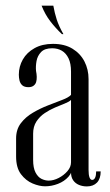

<svg xmlns="http://www.w3.org/2000/svg" viewBox="-20 -656 389 681"><path d="M46.8 -391.1Q46.8 -380.9 49.2 -370.4Q51.8 -359.9 59.2 -353.3Q66.8 -346.8 80.8 -346.8Q92.1 -346.8 98.9 -351.9Q105.8 -357 108.2 -365.1Q110.6 -373.2 110.3 -383.6Q110 -394 107.8 -404.5Q106.2 -421.2 109.6 -439.7Q113 -458.1 125.7 -471.4Q138.4 -484.8 165.1 -484.8Q184.5 -484.8 199.4 -476.1Q214.2 -467.4 223.1 -449.1Q231.9 -430.9 231.9 -401.8V-43.9Q231.9 -27.5 239.6 -16.5Q247.2 -5.5 260.2 -0.1Q273.1 5.2 287.9 5.2Q311 5.2 324.1 -8.5Q337.1 -22.2 337.1 -48H321.1Q321.1 -33.9 317.4 -25.9Q313.8 -17.9 306.9 -17.9Q300.8 -17.9 297.4 -26.9Q294.1 -36 294.1 -53.1V-375.5Q294.1 -409.6 279.6 -437.9Q265.1 -466.1 237.1 -483.2Q209 -500.4 167.9 -500.4Q129.9 -500.4 102.6 -485.2Q75.2 -470 61 -445.1Q46.8 -420.2 46.8 -391.1ZM231.9 -319.5Q223.1 -310.1 200.6 -301.6Q178.1 -293 150.3 -282.2Q122.5 -271.5 96.6 -256.2Q70.6 -241 53.9 -218.9Q37.1 -196.9 37.1 -164.9V-100.8Q37.1 -61 54.4 -38.1Q71.8 -15.2 95.7 -5.2Q119.6 4.8 139.9 4.8Q163.2 4.8 185.6 -3.9Q208 -12.6 222.8 -29.1Q237.5 -45.6 237.5 -67.5L242 -65.2V-319.5ZM231.9 -301.5V-80.5Q231.9 -63.6 219.1 -48.9Q206.4 -34.2 188.1 -24.8Q169.9 -15.4 152.6 -15.4Q140 -15.4 127.2 -21.6Q114.5 -27.9 106 -44.2Q97.5 -60.5 97.5 -88.8V-182Q97.5 -207 109.2 -225.1Q121 -243.1 138.8 -254.9Q156.5 -266.8 175.6 -274.8Q194.8 -282.9 210.1 -289Q225.4 -295.1 231.9 -301.5ZM199.5 -535H204.9Q188.9 -563.1 181.3 -586.4Q173.8 -609.8 169.1 -635.9H127.5Q140.1 -604.2 158.5 -580.4Q176.9 -556.5 199.5 -535Z"/></svg>

Font: Emberly Black
Style: Regular
Weight: 900
Designer: Rajesh Rajput
Foundry: Rajesh Rajput
Version: Version 1.000